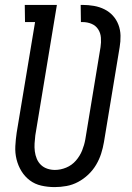

<svg xmlns="http://www.w3.org/2000/svg" viewBox="-20 -755 540 783"><path d="M203 8Q175 8 148.5 2Q122 -4 101.5 -19.5Q81 -35 67.5 -57Q54 -79 47.5 -105Q41 -131 42.5 -159Q44 -187 48 -214L123 -665H82L81 -735H212L124 -203Q122 -186 121 -170Q120 -154 122 -138Q124 -122 130 -107.5Q136 -93 147 -82.5Q158 -72 173 -67Q188 -62 204 -62Q227 -62 250 -71.5Q273 -81 289.5 -100Q306 -119 315 -141.5Q324 -164 328 -187L390 -563Q393 -582 391.5 -601.5Q390 -621 380 -636Q370 -651 353 -658Q336 -665 317 -665H310L309 -735H316Q340 -735 363 -731Q386 -727 406 -717Q426 -707 440.5 -691Q455 -675 463 -654Q471 -633 471.5 -609.5Q472 -586 468 -563L404 -176Q400 -152 392.5 -128.5Q385 -105 372 -83Q359 -61 340 -43Q321 -25 298.5 -13Q276 -1 251.5 3.5Q227 8 203 8Z"/></svg>

Font: Iosevka Curly Slab
Style: Italic
Weight: 400
Italic angle: -9°
Monospace: yes
Designer: Belleve Invis
Foundry: Belleve Invis
Version: Version 22.1.2; ttfautohint (v1.8.4)